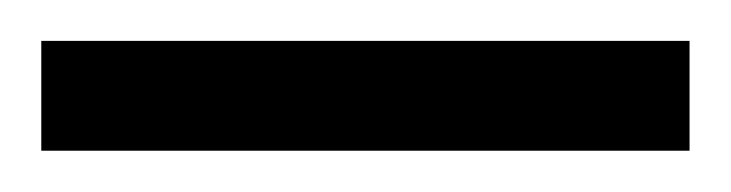

<svg xmlns="http://www.w3.org/2000/svg" viewBox="-20 71 354 93"><path d="M0 144V90.8H314V144Z"/></svg>

Font: Doulos SIL Compact
Style: Regular
Weight: 400
Designer: Walt Agee, Victor Gaultney, Peter Martin, Debbi Hosken
Foundry: SIL International
Version: Version 4.110; 2011; Maintenance release ; LnSpcTght